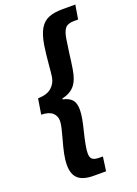

<svg xmlns="http://www.w3.org/2000/svg" viewBox="-174 -848 775 1085"><g transform="rotate(-20 213.0 -305.5)"><path d="M71 59Q71 28 78.5 -8.5Q86 -45 100 -94Q108 -122 114 -148.5Q120 -175 120 -190Q120 -220 99 -239Q78 -258 32 -259L47 -352Q101 -353 128.5 -377Q156 -401 162 -438Q165 -458 170 -517Q172 -540 175 -567.5Q178 -595 182 -621Q192 -683 212 -717Q232 -751 265 -764.5Q298 -778 350 -778H426L412 -693H388Q350 -693 334.5 -675Q319 -657 312 -614L299 -524Q296 -495 287 -438Q277 -376 251 -345.5Q225 -315 176 -304L175 -299Q212 -291 229.5 -271.5Q247 -252 247 -211Q247 -187 241.5 -157Q236 -127 224 -79Q216 -47 210 -15Q204 17 204 36Q204 62 216.5 72Q229 82 259 82H279L267 167H193Q130 167 100.5 141Q71 115 71 59Z"/></g></svg>

Font: Nebula Sans Bold
Style: Regular
Weight: 700
Italic angle: -9°
Designer: Paul D. Hunt for Adobe (as Source Sans)
Foundry: Nebula Entertainment & Broadcasting LLC
Version: Version 1.010